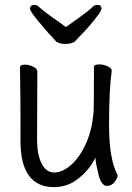

<svg xmlns="http://www.w3.org/2000/svg" viewBox="-20 -749 540 787"><path d="M202 18Q64 18 64 -171Q64 -374 63 -395L62 -474Q63 -484 83 -484Q98 -484 115.5 -476Q133 -468 133 -456Q132 -340 132 -175Q132 -116 150.5 -79Q169 -42 202 -42Q237 -42 273 -74.5Q309 -107 334.5 -165.5Q360 -224 364 -301Q365 -318 365 -475Q365 -485 387 -485Q403 -485 420.5 -477.5Q438 -470 438 -458Q427 -383 427 -237Q427 -97 461 -34Q462 -33 462 -29Q462 -19 449.5 -3Q437 13 419 13Q395 13 383.5 -34Q372 -81 371 -103Q351 -59 305.5 -20.5Q260 18 202 18ZM247 -569Q224 -569 210 -579Q176 -615 139.5 -659Q103 -703 103 -713Q103 -729 122 -729Q132 -729 137 -723Q160 -702 191 -680.5Q222 -659 250 -638Q279 -659 309.5 -680.5Q340 -702 362 -723Q369 -729 379 -729Q396 -729 396 -713Q396 -708 385 -691Q347 -640 301 -594L289 -581Q278 -569 247 -569Z"/></svg>

Font: LXGW WenKai Mono TC
Style: Regular
Weight: 400
Designer: LXGW / Fontworks Inc.
Foundry: LXGW / Fontworks Inc.
Version: Version 1.330